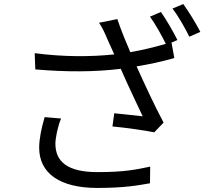

<svg xmlns="http://www.w3.org/2000/svg" viewBox="-20 -881 1040 946"><path d="M200 -304C184 -250 173 -196 173 -153C173 -28 274 45 459 45C590 45 657 33 719 22L720 -60C649 -45 591 -33 460 -33C312 -33 253 -85 253 -173C253 -202 265 -260 281 -297ZM719 -799C745 -763 777 -706 797 -665C738 -648 681 -634 622 -624C600 -676 581 -720 558 -787L468 -769C485 -743 494 -724 510 -686L543 -613C430 -601 295 -600 151 -619L154 -539C305 -526 447 -526 575 -542C605 -472 654 -370 683 -308C650 -312 580 -319 543 -323L534 -258C599 -252 697 -238 740 -229L786 -277C741 -361 688 -476 653 -554C715 -564 779 -578 839 -595L825 -671L854 -684C834 -725 798 -786 773 -822ZM830 -839C859 -801 891 -744 913 -700L967 -724C948 -762 910 -824 883 -861Z"/></svg>

Font: Noto Sans CJK KR Regular
Style: Regular
Weight: 400
Designer: Ryoko NISHIZUKA (kana & ideographs); Paul D. Hunt (Latin, Greek & Cyrillic); Wenlong ZHANG (bopomofo); Sandoll Communica
Foundry: Adobe Systems Incorporated
Version: Version 1.004;PS 1.004;hotconv 1.0.82;makeotf.lib2.5.63406